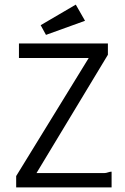

<svg xmlns="http://www.w3.org/2000/svg" viewBox="-20 -811 540 831"><path d="M62 -623H447V-574L138 -62H432Q439 -62 447.5 -65Q456 -68 463 -68V0H50V-49L364 -560H62ZM308 -791 348 -721 179 -660 156 -702Z"/></svg>

Font: Inconsolata
Style: Regular
Weight: 400
Designer: Raph Levien, Kirill Tkachev
Foundry: Cyreal
Version: Version 1.013